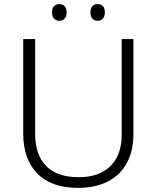

<svg xmlns="http://www.w3.org/2000/svg" viewBox="-20 -904 762 934"><path d="M629 -252Q629 -171 597.5 -112Q566 -53 505.5 -21.5Q445 10 359 10Q230 10 161.5 -60Q93 -130 93 -254V-714H151V-254Q151 -150 205 -96Q259 -42 362 -42Q430 -42 476.5 -66.5Q523 -91 547.5 -137Q572 -183 572 -248V-714H629ZM233 -844Q233 -863 242.5 -873.5Q252 -884 268 -884Q286 -884 295 -873.5Q304 -863 304 -844Q304 -825 295 -814Q286 -803 268 -803Q252 -803 242.5 -814Q233 -825 233 -844ZM420 -844Q420 -863 429 -873.5Q438 -884 454 -884Q472 -884 481 -873.5Q490 -863 490 -844Q490 -825 481 -814Q472 -803 454 -803Q438 -803 429 -814Q420 -825 420 -844Z"/></svg>

Font: Noto Sans Georgian Light
Style: Regular
Weight: 300
Version: Version 2.002